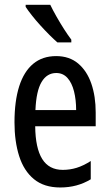

<svg xmlns="http://www.w3.org/2000/svg" viewBox="-20 -786 464 815"><path d="M218.3 -547.9Q274.4 -547.9 311.8 -516.4Q349.1 -484.9 367.7 -430.9Q386.2 -377 386.2 -308.6V-250H129.4Q130.4 -157.2 159.2 -111.1Q188 -64.9 246.6 -64.9Q276.9 -64.9 305.4 -73.7Q334 -82.5 365.2 -102.5V-24.9Q335.9 -7.3 304 1.2Q272 9.8 235.8 9.8Q167 9.8 124 -25.6Q81.1 -61 61.3 -123.5Q41.5 -186 41.5 -266.6Q41.5 -356.9 61.5 -419.7Q81.5 -482.4 120.8 -515.1Q160.2 -547.9 218.3 -547.9ZM218.8 -476.1Q179.2 -476.1 156.5 -438Q133.8 -399.9 130.4 -318.8H303.2Q303.2 -362.3 294.2 -398.2Q285.2 -434.1 266.4 -455.1Q247.6 -476.1 218.8 -476.1ZM193.4 -765.6Q204.1 -743.2 220 -715.3Q235.8 -687.5 252.4 -661.6Q269 -635.7 282.7 -617.7V-606H223.6Q209 -618.7 189.9 -637.7Q170.9 -656.7 151.4 -678.2Q131.8 -699.7 115.5 -720.5Q99.1 -741.2 88.9 -756.8V-765.6Z"/></svg>

Font: Open Sans Condensed Medium
Style: Regular
Weight: 500
Width: 3
Designer: Monotype Design Team
Foundry: Monotype Imaging Inc.
Version: Version 3.000